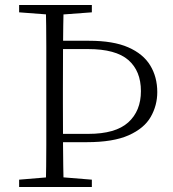

<svg xmlns="http://www.w3.org/2000/svg" viewBox="-20 -743 686 763"><path d="M198 -178V-211H331Q439 -211 489.5 -256.5Q540 -302 540 -381Q540 -461 490 -504.5Q440 -548 330 -548H198V-581H334Q430 -581 489.5 -555Q549 -529 577 -483Q605 -437 605 -377Q605 -324 579 -278.5Q553 -233 491.5 -205.5Q430 -178 325 -178ZM162 0Q164 -83 164 -166Q164 -249 164 -333V-390Q164 -474 164 -557.5Q164 -641 162 -723H233Q231 -641 230.5 -557.5Q230 -474 230 -391V-333Q230 -251 230.5 -167Q231 -83 233 0ZM188 -684 56 -694V-723H345V-694L210 -684ZM56 0V-29L188 -40H210L345 -29V0Z"/></svg>

Font: Source Han Serif JP VF
Style: Regular
Weight: 250
Designer: Ryoko NISHIZUKA 西塚涼子 (kana & ideographs); Frank Grießhammer (Latin, Greek & Cyrillic); Wenlong ZHANG 张文龙 (bopomofo); San
Foundry: Adobe
Version: Version 2.001;hotconv 1.1.0;makeotfexe 2.6.0